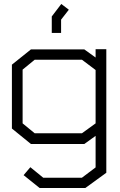

<svg xmlns="http://www.w3.org/2000/svg" viewBox="-20 -726 606 968"><path d="M410 222H180L99 157L133 117L198 170H393L462 118V-41L405 0H136L40 -78V-400L136 -477H405L462 -436V-478H516V145ZM462 -373 393 -425H155L94 -375V-104L155 -54H393L462 -104ZM241 -643 289 -706 327 -677 288 -627V-560H241Z"/></svg>

Font: Turret Road
Style: Regular
Weight: 400
Designer: Noponies
Foundry: Noponies
Version: Version 1.001; ttfautohint (v1.8)